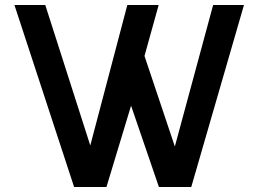

<svg xmlns="http://www.w3.org/2000/svg" viewBox="-20 -752 1021 772"><path d="M38 -732H162L343 -167L492 -732H618L561 -527L683 -163L837 -732H961L749 0H619L507 -327L408 0H278Z"/></svg>

Font: Exo
Style: DemiBold
Weight: 600
Designer: Natanael Gama
Version: Version 1.00